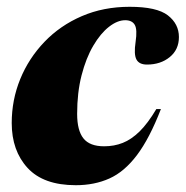

<svg xmlns="http://www.w3.org/2000/svg" viewBox="-20 -530 546 565"><path d="M348.5 -470.5Q325.5 -470.5 300.8 -451.2Q276 -432 254.5 -395.5Q233 -359 220 -308.2Q207 -257.5 207 -195Q207 -146 225.5 -122.8Q244 -99.5 286.5 -99.5Q316 -99.5 341.2 -109.5Q366.5 -119.5 390.8 -143.2Q415 -167 440 -209H453.5Q420 -122.5 383 -73.5Q346 -24.5 302 -4.8Q258 15 203 15Q108 15 61.2 -35.8Q14.5 -86.5 14.5 -168Q14.5 -236 39.5 -297.2Q64.5 -358.5 110.8 -406.8Q157 -455 220.8 -482.5Q284.5 -510 361.5 -510Q441.5 -510 474 -484.8Q506.5 -459.5 506.5 -421Q506.5 -384 479.5 -362Q452.5 -340 412.5 -340Q389.5 -340 381.5 -355Q373.5 -370 379 -406.5Q384.5 -443.5 376.5 -457Q368.5 -470.5 348.5 -470.5Z"/></svg>

Font: Newsreader 60pt ExtraBold
Style: Italic
Weight: 800
Italic angle: -17°
Designer: Hugues Gentile
Foundry: Production Type
Version: Version 1.003